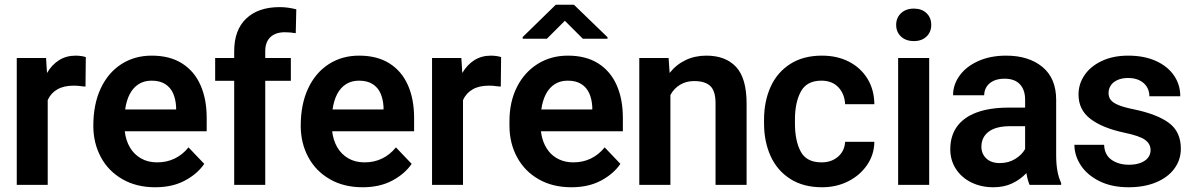

<svg xmlns="http://www.w3.org/2000/svg" viewBox="-20 -780 5034 810"><path d="M50.7 -535.3H174.3L178.3 -472Q198.7 -507 229.2 -526.2Q259.7 -545.3 299.3 -545.3Q310.3 -545.3 323 -543.5Q335.7 -541.7 342 -539L340.7 -414.7Q333 -415.7 325.3 -416Q309.3 -418.7 291.3 -418.7Q249 -418.7 221.7 -402.8Q194.3 -387 181.3 -357.7V0H50.7Z M373.7 -249.3Q373.7 -340 404.8 -406.7Q436 -473.3 491.8 -509.3Q547.7 -545.3 620 -545.3Q696 -545.3 747.8 -512.7Q799.7 -480 825.8 -421Q852 -362 852 -282.7V-226.3H506.3Q510.7 -188 528 -158.3Q545.3 -128.7 574.7 -111.8Q604 -95 643 -95Q683.7 -95 717 -111.2Q750.3 -127.3 775.3 -158.3L841.7 -88.7Q812.7 -46.3 760 -18.2Q707.3 10 634.7 10Q555.3 10 496.2 -24.2Q437 -58.3 405.3 -117.5Q373.7 -176.7 373.7 -249.3ZM508 -318.3H723V-329Q721.3 -361 710.5 -385.8Q699.7 -410.7 677.2 -425.2Q654.7 -439.7 619.3 -439.7Q588 -439.7 564.8 -425Q541.7 -410.3 527.5 -383.3Q513.3 -356.3 508 -318.3Z M887.7 -439V-535.3H968V-564Q968 -653.7 1018.9 -701.9Q1069.8 -750 1160 -750Q1194 -750 1230 -740.7L1227.7 -640Q1203 -644 1182 -644Q1142.5 -644 1120.7 -623.3Q1099 -602.7 1099 -564V-535.3H1207V-439H1099V0H968V-439Z M1248.7 -249.3Q1248.7 -340 1279.8 -406.7Q1311 -473.3 1366.8 -509.3Q1422.7 -545.3 1495 -545.3Q1571 -545.3 1622.8 -512.7Q1674.7 -480 1700.8 -421Q1727 -362 1727 -282.7V-226.3H1381.3Q1385.7 -188 1403 -158.3Q1420.3 -128.7 1449.7 -111.8Q1479 -95 1518 -95Q1558.7 -95 1592 -111.2Q1625.3 -127.3 1650.3 -158.3L1716.7 -88.7Q1687.7 -46.3 1635 -18.2Q1582.3 10 1509.7 10Q1430.3 10 1371.2 -24.2Q1312 -58.3 1280.3 -117.5Q1248.7 -176.7 1248.7 -249.3ZM1383 -318.3H1598V-329Q1596.3 -361 1585.5 -385.8Q1574.7 -410.7 1552.2 -425.2Q1529.7 -439.7 1494.3 -439.7Q1463 -439.7 1439.8 -425Q1416.7 -410.3 1402.5 -383.3Q1388.3 -356.3 1383 -318.3Z M1802.7 -535.3H1926.3L1930.3 -472Q1950.7 -507 1981.2 -526.2Q2011.7 -545.3 2051.3 -545.3Q2062.3 -545.3 2075 -543.5Q2087.7 -541.7 2094 -539L2092.7 -414.7Q2085 -415.7 2077.3 -416Q2061.3 -418.7 2043.3 -418.7Q2001 -418.7 1973.7 -402.8Q1946.3 -387 1933.3 -357.7V0H1802.7Z M2438.7 -616.7 2363 -692.3 2287.3 -616.7H2185V-623.7L2324.7 -760H2401.3L2543 -623V-616.7ZM2129.3 -249.3V-269Q2129.3 -350.3 2160.8 -412.8Q2192.3 -475.3 2248.3 -510.3Q2304.3 -545.3 2375.7 -545.3Q2451.7 -545.3 2503.5 -512.7Q2555.3 -480 2581.5 -421Q2607.7 -362 2607.7 -282.7V-226.3H2262Q2264.7 -206 2268.3 -195Q2276.7 -165.3 2294.3 -142.7Q2312 -120 2338.8 -107.5Q2365.7 -95 2398.7 -95Q2439.3 -95 2472.7 -111.2Q2506 -127.3 2531 -158.3L2597.3 -88.7Q2568.3 -46.3 2515.7 -18.2Q2463 10 2390.3 10Q2311 10 2251.8 -24.2Q2192.7 -58.3 2161 -117.5Q2129.3 -176.7 2129.3 -249.3ZM2263.7 -318.3H2478.7V-329Q2477 -361 2466.2 -385.8Q2455.3 -410.7 2432.8 -425.2Q2410.3 -439.7 2375 -439.7Q2343.7 -439.7 2320.5 -425Q2297.3 -410.3 2283.2 -383.3Q2269 -356.3 2263.7 -318.3Z M2677 -535.3H2800.7L2805 -472.3Q2833 -507.7 2872.5 -526.5Q2912 -545.3 2960 -545.3Q3041 -545.3 3085.3 -497.7Q3129.7 -450 3129.7 -343.3V0H2998.7V-344.3Q2998.7 -396 2976.7 -417Q2954.7 -438 2908.3 -438Q2875 -438 2849.2 -422.5Q2823.3 -407 2808.3 -379.3V0H2677Z M3545.3 -181.7H3668.7Q3668 -128 3638.2 -84.2Q3608.3 -40.3 3558.5 -15.2Q3508.7 10 3448.3 10Q3368.7 10 3313.5 -25.5Q3258.3 -61 3230.8 -122Q3203.3 -183 3203.3 -259.3V-275.3Q3203.3 -352 3230.8 -413.2Q3258.3 -474.3 3313.3 -509.8Q3368.3 -545.3 3447.7 -545.3Q3512 -545.3 3561.7 -519.7Q3611.3 -494 3639.7 -447.8Q3668 -401.7 3668.7 -340.3H3545.3Q3543.3 -383.7 3517 -411.7Q3490.7 -439.7 3445 -439.7Q3383.7 -439.7 3358.7 -394Q3333.7 -348.3 3333.7 -275.3V-259.3Q3333.7 -185.7 3358.2 -140.3Q3382.7 -95 3445.7 -95Q3488 -95 3515.7 -119.2Q3543.3 -143.3 3545.3 -181.7Z M3835.3 -743.7Q3869 -743.7 3888.8 -724.5Q3908.7 -705.3 3908.7 -675.1Q3908.7 -645.1 3888.8 -625.9Q3869 -606.7 3835.3 -606.7Q3801.5 -606.7 3781.1 -625.9Q3760.7 -645.1 3760.7 -675Q3760.7 -704.7 3781.1 -724.2Q3801.5 -743.7 3835.3 -743.7ZM3769 -535.3H3900V0H3769Z M4217.7 -448Q4191.3 -448 4172 -439.2Q4152.7 -430.3 4142.3 -414.2Q4132 -398 4132 -378L4000.7 -378Q4000.7 -423 4028.5 -461.3Q4056.3 -499.7 4107.3 -522.5Q4158.3 -545.3 4224.7 -545.3Q4320 -545.3 4377.8 -497.5Q4435.7 -449.7 4435.7 -359V-127Q4435.7 -87.3 4441 -58.7Q4446.3 -30 4456.7 -8V0H4323.7Q4316.3 -15.7 4310 -49.7Q4284.7 -22.7 4250 -6.3Q4215.3 10 4170.7 10Q4119 10 4077.5 -10.5Q4036 -31 4012.5 -67.7Q3989 -104.3 3989 -150Q3989 -206.7 4017.3 -246Q4045.7 -285.3 4100.8 -305.7Q4156 -326 4235 -326H4304.7V-360Q4304.7 -400.7 4282.8 -424.3Q4261 -448 4217.7 -448ZM4304.7 -151.3V-247.7H4242.7Q4181.3 -247.7 4150.8 -224.3Q4120.3 -201 4120.3 -161Q4120.3 -131 4141 -111.5Q4161.7 -92 4197.7 -92Q4234.7 -92 4263 -109.5Q4291.3 -127 4304.7 -151.3Z M4721 -220.7Q4630.3 -240.3 4580.2 -278.5Q4530 -316.7 4530 -381.3Q4530 -426 4555.5 -463.3Q4581 -500.7 4628.7 -523Q4676.3 -545.3 4739.3 -545.3Q4806.7 -545.3 4856.2 -523Q4905.7 -500.7 4932.5 -461.8Q4959.3 -423 4959.3 -374H4829Q4829 -395.3 4818.8 -412.7Q4808.7 -430 4788.3 -440.5Q4768 -451 4739.3 -451Q4713 -451 4694.2 -442.3Q4675.3 -433.7 4666 -419.3Q4656.7 -405 4656.7 -387.7Q4656.7 -370 4666.3 -358Q4676 -346 4698.7 -336.7Q4721.3 -327.3 4762.3 -319Q4861 -298.7 4911.3 -261.5Q4961.7 -224.3 4961.7 -152.7Q4961.7 -106 4934.5 -68.8Q4907.3 -31.7 4857.3 -10.8Q4807.3 10 4741 10Q4670 10 4618.2 -15.8Q4566.3 -41.7 4539.5 -82.8Q4512.7 -124 4512.7 -169H4638Q4639.7 -126.3 4669.5 -105.7Q4699.3 -85 4743 -85Q4771.3 -85 4792 -93Q4812.7 -101 4823.3 -114.8Q4834 -128.7 4834 -146.7Q4834 -173 4810.8 -190Q4787.7 -207 4721 -220.7Z"/></svg>

Font: FreesentationVF
Style: Regular
Weight: 400
Designer: glyphs from Roboto by Christian Robertson / Hangul glyphs from Noto Sans CJK(Source Han Sans) by Jang Soo-young and Kang
Foundry: PT&
Version: Version 2.001;Glyphs 3.3.1 (3343)